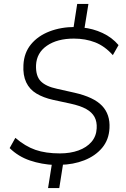

<svg xmlns="http://www.w3.org/2000/svg" viewBox="-20 -840 640 975"><path d="M224 115 245 -17 259 -2Q191 -5 132 -25Q73 -45 29 -88L58 -140Q108 -97 160 -79Q212 -61 284 -61Q337 -61 378.5 -76Q420 -91 444.5 -119.5Q469 -148 471 -188Q473 -222 460 -246Q447 -270 417.5 -286.5Q388 -303 337 -314L249 -333Q200 -344 165 -365Q130 -386 113 -422Q96 -458 99 -510Q102 -572 137.5 -615Q173 -658 231.5 -680.5Q290 -703 362 -703L352 -691L372 -820H429L408 -690L400 -700Q452 -695 500.5 -672.5Q549 -650 582 -611L553 -560Q512 -606 463 -625Q414 -644 355 -644Q271 -644 218.5 -608Q166 -572 163 -509Q161 -454 187 -427.5Q213 -401 270 -389L359 -369Q456 -347 498 -303Q540 -259 536 -189Q533 -130 498.5 -89Q464 -48 408 -26Q352 -4 285 -3L302 -18L281 115Z"/></svg>

Font: Nunito Sans 10pt Light
Style: Italic
Weight: 300
Italic angle: -9°
Designer: Vernon Adams
Foundry: Vernon Adams
Version: Version 3.101;gftools[0.9.27]